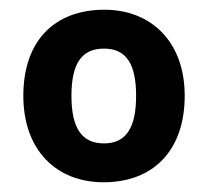

<svg xmlns="http://www.w3.org/2000/svg" viewBox="-20 -742 428 395"><path d="M360 -545C360 -658 289 -722 195 -722C92 -722 28 -658 28 -545C28 -432 97 -367 193 -367C295 -367 360 -432 360 -545ZM127 -545C127 -610 147 -642 194 -642C240 -642 260 -610 260 -545C260 -480 240 -447 194 -447C147 -447 127 -480 127 -545Z"/></svg>

Font: Noto Sans Arabic UI
Style: Bold
Weight: 700
Designer: Monotype Design Team, Nadine Chahine and Nizar Qandah
Foundry: Monotype Imaging Inc.
Version: Version 2.010